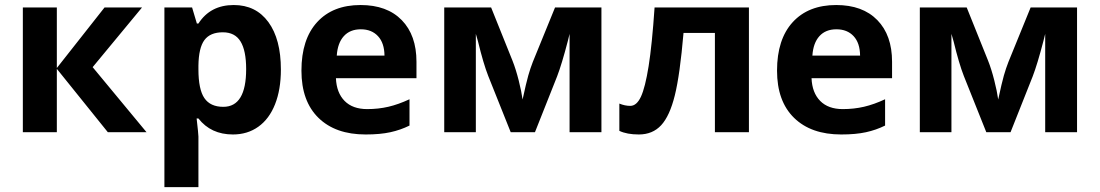

<svg xmlns="http://www.w3.org/2000/svg" viewBox="-20 -537 4468 780"><path d="M404.8 -506.8H557.1L356.4 -264.2L575.2 0H418L210.9 -257.3V0H72.8V-506.8H210.9V-260.7Z M926.3 9.3Q836.9 9.3 786.1 -55.7H778.8Q786.1 7.8 786.1 17.6V223.1H647.9V-506.8H760.3L779.8 -441.4H786.1Q834.5 -516.6 929.7 -516.6Q1019.5 -516.6 1070.3 -447.3Q1121.1 -377.9 1121.1 -254.4Q1121.1 -173.3 1097.4 -113.5Q1073.7 -53.7 1029.5 -22.2Q985.4 9.3 926.3 9.3ZM885.3 -405.8Q834 -405.8 810.5 -374.3Q787.1 -342.8 786.1 -270.5V-255.4Q786.1 -173.8 810.3 -138.4Q834.5 -103 887.2 -103Q980 -103 980 -256.3Q980 -331.1 957.3 -368.4Q934.6 -405.8 885.3 -405.8Z M1445.8 -418Q1401.9 -418 1376.7 -390.1Q1351.6 -362.3 1348.1 -311H1542Q1541.5 -362.3 1515.6 -390.1Q1489.7 -418 1445.8 -418ZM1465.3 9.3Q1342.8 9.3 1273.7 -58.3Q1204.6 -126 1204.6 -250Q1204.6 -377.4 1268.3 -447Q1332 -516.6 1444.8 -516.6Q1552.2 -516.6 1612.1 -455.3Q1671.9 -394 1671.9 -286.1V-219.2H1344.7Q1347.2 -160.2 1379.9 -127Q1412.6 -93.8 1471.7 -93.8Q1517.1 -93.8 1557.9 -103.3Q1598.6 -112.8 1643.6 -133.8V-26.9Q1606.9 -8.8 1565.7 0.2Q1524.4 9.3 1465.3 9.3Z M2423.3 0H2293.9V-399.4L2287.1 -371.6Q2262.2 -275.9 2243.2 -226.6L2153.3 0H2054.7L1963.4 -228.5Q1943.8 -278.3 1921.9 -368.7L1913.1 -399.4V0H1784.7V-506.8H1975.1L2062 -290.5Q2075.7 -255.9 2087.2 -210.4Q2098.6 -165 2103 -132.8Q2117.7 -200.7 2126.2 -230.5Q2134.8 -260.3 2144.5 -285.2Q2154.3 -310.1 2234.9 -506.8H2423.3Z M3022.5 0H2884.3V-403.3H2756.8Q2742.2 -232.9 2721.4 -149.4Q2700.7 -65.9 2666 -28.3Q2631.3 9.3 2575.2 9.3Q2526.9 9.3 2496.1 -5.4V-116.2Q2518.6 -106.9 2540.5 -106.9Q2566.4 -106.9 2583.7 -144Q2601.1 -181.2 2615 -268.1Q2628.9 -355 2639.2 -506.8H3022.5Z M3377.9 -418Q3334 -418 3308.8 -390.1Q3283.7 -362.3 3280.3 -311H3474.1Q3473.6 -362.3 3447.8 -390.1Q3421.9 -418 3377.9 -418ZM3397.5 9.3Q3274.9 9.3 3205.8 -58.3Q3136.7 -126 3136.7 -250Q3136.7 -377.4 3200.4 -447Q3264.2 -516.6 3377 -516.6Q3484.4 -516.6 3544.2 -455.3Q3604 -394 3604 -286.1V-219.2H3276.9Q3279.3 -160.2 3312 -127Q3344.7 -93.8 3403.8 -93.8Q3449.2 -93.8 3490 -103.3Q3530.8 -112.8 3575.7 -133.8V-26.9Q3539.1 -8.8 3497.8 0.2Q3456.5 9.3 3397.5 9.3Z M4355.5 0H4226.1V-399.4L4219.2 -371.6Q4194.3 -275.9 4175.3 -226.6L4085.4 0H3986.8L3895.5 -228.5Q3876 -278.3 3854 -368.7L3845.2 -399.4V0H3716.8V-506.8H3907.2L3994.1 -290.5Q4007.8 -255.9 4019.3 -210.4Q4030.8 -165 4035.2 -132.8Q4049.8 -200.7 4058.3 -230.5Q4066.9 -260.3 4076.7 -285.2Q4086.4 -310.1 4167 -506.8H4355.5Z"/></svg>

Font: Bpm'online Open Sans
Style: Bold
Weight: 700
Foundry: Ascender Corporation
Version: Version 1.10